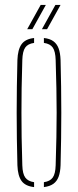

<svg xmlns="http://www.w3.org/2000/svg" viewBox="-20 -759 318 783"><path d="M51 -85Q49.5 -138.5 48.8 -192.2Q48 -246 48 -299.5Q48 -353 48.8 -406.8Q49.5 -460.5 51 -514Q52.5 -557 67.8 -578.5Q83 -600 119 -604V-584Q93.5 -580.5 82.8 -565Q72 -549.5 71 -514Q69 -450.5 68.2 -399Q67.5 -347.5 67.5 -299.5Q67.5 -251.5 68.2 -200Q69 -148.5 71 -85Q72 -50 83.2 -34.8Q94.5 -19.5 119 -16V4Q83 0 67.8 -21.2Q52.5 -42.5 51 -85ZM159 4V-16Q184 -19.5 195 -34.8Q206 -50 207 -85Q209 -148.5 210 -200Q211 -251.5 211 -299.5Q211 -347.5 210 -399Q209 -450.5 207 -514Q206 -549.5 195.2 -565Q184.5 -580.5 159 -584V-604Q183 -601.5 197.5 -591Q212 -580.5 219 -561.8Q226 -543 227 -514Q228.5 -460.5 229.2 -406.8Q230 -353 230 -299.5Q230 -246 229.2 -192.2Q228.5 -138.5 227 -85Q226 -57 219 -38.2Q212 -19.5 197.5 -9.2Q183 1 159 4ZM91 -640 146 -739H167L112 -640ZM151 -640 206 -739H227L172 -640Z"/></svg>

Font: Big Shoulders Stencil Thin
Style: Regular
Weight: 100
Designer: Patric King
Foundry: XO Type Co
Version: Version 2.001